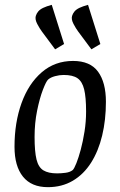

<svg xmlns="http://www.w3.org/2000/svg" viewBox="-20 -765 498 794"><path d="M208 -561 153 -635Q144 -647 134 -666Q124 -685 128 -699Q131 -709 138 -717.5Q145 -726 158.5 -732.5Q172 -739 194 -745L245 -583ZM358 -561 303 -635Q294 -647 284 -666Q274 -685 278 -699Q281 -709 288 -717.5Q295 -726 308.5 -732.5Q322 -739 344 -745L395 -583ZM178 9Q110 9 75 -34.5Q40 -78 40 -158Q40 -258 69 -338.5Q98 -419 152.5 -466Q207 -513 282 -513Q353 -513 385.5 -468.5Q418 -424 418 -344Q418 -269 402.5 -204.5Q387 -140 356.5 -92Q326 -44 281 -17.5Q236 9 178 9ZM216 -48Q233 -48 251.5 -50.5Q270 -53 281 -62Q287 -68 296 -90.5Q305 -113 314 -146.5Q323 -180 329.5 -221Q336 -262 336 -304Q336 -363 328 -395.5Q320 -428 300.5 -441.5Q281 -455 243 -455Q226 -455 207.5 -450Q189 -445 179 -436Q171 -429 157.5 -394Q144 -359 133.5 -307.5Q123 -256 123 -199Q123 -138 131 -105.5Q139 -73 159.5 -60.5Q180 -48 216 -48Z"/></svg>

Font: Faustina
Style: Italic
Weight: 400
Italic angle: -8°
Designer: Alfonso Garcia
Foundry: http://www.omnibus-type.com
Version: Version 1.200